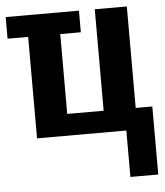

<svg xmlns="http://www.w3.org/2000/svg" viewBox="-52 -574 705 821"><g transform="rotate(-5 300.0 -164.0)"><path d="M2.9 -528.3H317.4V-435.5H229V-92.8H385.3V-528.3H522.9V-92.8H594.2V199.2H474.6V0H91.3V-435.5H2.9Z"/></g></svg>

Font: Liberation Mono
Style: Bold
Weight: 700
Monospace: yes
Designer: Steve Matteson
Foundry: Ascender Corporation
Version: Version 2.1.5